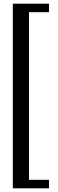

<svg xmlns="http://www.w3.org/2000/svg" viewBox="-20 -820 316 1040"><path d="M49.5 200V-800H245.5V-754H137V154H245.5V200Z"/></svg>

Font: Big Shoulders Stencil Display SemiBold
Style: Regular
Weight: 600
Designer: Patric King
Foundry: XO Type Co
Version: Version 1.000